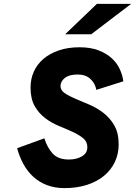

<svg xmlns="http://www.w3.org/2000/svg" viewBox="-20 -955 694 987"><path d="M315 -779 478 -935H654L449 -779ZM475 -493Q470 -525 445.5 -548.5Q421 -572 379 -572Q335 -572 313 -554Q291 -536 291 -513Q291 -491 313 -476Q335 -461 368.5 -447Q402 -433 440.5 -416.5Q479 -400 512.5 -374Q546 -348 568 -309.5Q590 -271 590 -213Q590 -164 570.5 -122.5Q551 -81 514.5 -51Q478 -21 426.5 -4.5Q375 12 312 12Q261 12 221 -3.5Q181 -19 151 -46.5Q121 -74 100.5 -111.5Q80 -149 68 -193L208 -244Q223 -196 251 -165.5Q279 -135 334 -135Q374 -135 401.5 -151.5Q429 -168 429 -198Q429 -227 407.5 -244.5Q386 -262 353.5 -277Q321 -292 283 -307.5Q245 -323 212.5 -347.5Q180 -372 158.5 -409.5Q137 -447 137 -505Q137 -549 154 -587Q171 -625 203.5 -652.5Q236 -680 282.5 -696Q329 -712 389 -712Q446 -712 487 -696Q528 -680 555 -655Q582 -630 596 -599Q610 -568 614 -537Z"/></svg>

Font: Overpass Heavy
Style: Italic
Weight: 900
Italic angle: -10°
Designer: Delve Withrington, Dave Bailey
Foundry: Delve Fonts
Version: Version 3.000;DELV;Overpass